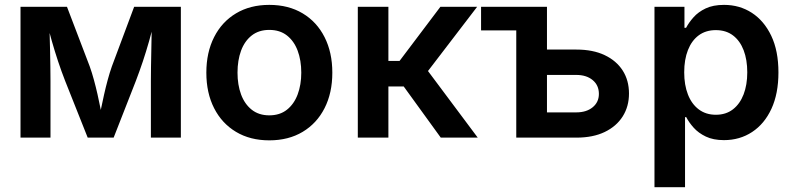

<svg xmlns="http://www.w3.org/2000/svg" viewBox="-20 -567 3268 791"><path d="M64.5 0V-539.1H255.9L349.6 -293.5Q358.9 -267.6 366.9 -238Q375 -208.5 381.8 -178.2Q388.7 -147.9 394.3 -119.1Q399.9 -90.3 404.8 -65.4H385.7Q390.1 -89.4 396 -117.9Q401.9 -146.5 408.7 -177Q415.5 -207.5 423.6 -237.3Q431.6 -267.1 440.9 -293.5L532.7 -539.1H725.1V0H601.6V-233.4Q601.6 -260.7 602.1 -291.7Q602.5 -322.8 603.3 -355.7Q604 -388.7 604.5 -421.9Q605 -455.1 605.5 -486.3H617.2Q606.4 -440.4 594.2 -397.5Q582 -354.5 568.4 -313.7Q554.7 -272.9 539.6 -233.4L448.2 0H341.3L248.5 -233.4Q232.9 -273.4 219.2 -314.5Q205.6 -355.5 193.4 -398.4Q181.2 -441.4 170.4 -486.3H183.6Q183.6 -457 184.6 -424.3Q185.5 -391.6 186.3 -358.2Q187 -324.7 187.5 -293Q188 -261.2 188 -233.4V0Z M1089.4 11.2Q1010.7 11.2 952.4 -23.7Q894 -58.6 862.1 -121.3Q830.1 -184.1 830.1 -267.6Q830.1 -351.1 862.1 -414.1Q894 -477.1 952.4 -512Q1010.7 -546.9 1089.4 -546.9Q1168.5 -546.9 1226.8 -512Q1285.2 -477.1 1317.1 -414.1Q1349.1 -351.1 1349.1 -267.6Q1349.1 -184.1 1317.1 -121.3Q1285.2 -58.6 1226.8 -23.7Q1168.5 11.2 1089.4 11.2ZM1089.4 -91.8Q1132.8 -91.8 1162.1 -115Q1191.4 -138.2 1206.3 -178Q1221.2 -217.8 1221.2 -267.6Q1221.2 -318.4 1206.3 -358.2Q1191.4 -397.9 1162.1 -420.9Q1132.8 -443.8 1089.4 -443.8Q1046.4 -443.8 1017.1 -420.9Q987.8 -397.9 973.1 -358.2Q958.5 -318.4 958.5 -267.6Q958.5 -217.8 973.1 -178Q987.8 -138.2 1017.1 -115Q1046.4 -91.8 1089.4 -91.8Z M1454.1 0V-539.1H1580.1V-315.9H1626L1794.4 -539.1H1945.8L1743.2 -274.4L1948.2 0H1795.9L1643.1 -210.9H1580.1V0Z M1961.9 -441.9V-539.1H2154.3V-441.9ZM2194.8 -362.8H2355Q2422.9 -362.8 2471.2 -339.8Q2519.5 -316.9 2545.4 -276.4Q2571.3 -235.8 2571.3 -181.6Q2571.3 -128.4 2545.4 -87.4Q2519.5 -46.4 2471.2 -23.2Q2422.9 0 2355 0H2106.9V-539.1H2233.4V-104H2354Q2396 -104 2421.6 -125Q2447.3 -146 2447.3 -180.2Q2447.3 -215.8 2421.6 -237.1Q2396 -258.3 2354 -258.3H2194.8Z M2676.3 204.1V-539.1H2799.8V-452.6H2806.6Q2817.9 -474.1 2837.2 -495.8Q2856.4 -517.6 2887 -532.2Q2917.5 -546.9 2962.9 -546.9Q3026.9 -546.9 3077.4 -514.2Q3127.9 -481.4 3157.5 -419.4Q3187 -357.4 3187 -268.6Q3187 -181.2 3158.2 -118.9Q3129.4 -56.6 3078.6 -23.2Q3027.8 10.3 2962.4 10.3Q2918.5 10.3 2887.9 -4.4Q2857.4 -19 2837.9 -40.8Q2818.4 -62.5 2807.1 -84.5H2802.2V204.1ZM2929.2 -94.2Q2970.7 -94.2 2999.5 -116.5Q3028.3 -138.7 3043.5 -178.2Q3058.6 -217.8 3058.6 -269Q3058.6 -320.8 3043.7 -359.9Q3028.8 -398.9 3000 -420.9Q2971.2 -442.9 2929.2 -442.9Q2887.7 -442.9 2858.6 -421.4Q2829.6 -399.9 2814.2 -360.8Q2798.8 -321.8 2798.8 -269Q2798.8 -216.8 2814.2 -177.5Q2829.6 -138.2 2858.9 -116.2Q2888.2 -94.2 2929.2 -94.2Z"/></svg>

Font: Inter 18pt SemiBold
Style: Regular
Weight: 600
Designer: Rasmus Andersson
Foundry: rsms
Version: Version 4.001;git-66647c0bb